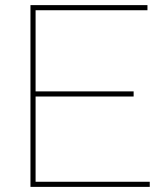

<svg xmlns="http://www.w3.org/2000/svg" viewBox="-20 -730 657 750"><path d="M119 -20H565V0H99V-710H556V-690H119V-373H502V-353H119Z"/></svg>

Font: Raleway
Style: Thin
Weight: 100
Designer: Matt McInerney, Pablo Impallari, Rodrigo Fuenzalida
Foundry: Matt McInerney, Pablo Impallari, Rodrigo Fuenzalida
Version: Version 3.000